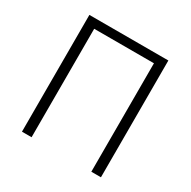

<svg xmlns="http://www.w3.org/2000/svg" viewBox="-162 -884 1030 1038"><g transform="rotate(30 352.5 -364.5)"><path d="M106 0H166V-677H539V0H599V-729H106Z"/></g></svg>

Font: Noto Sans CJK SC Light
Style: Regular
Weight: 300
Designer: Ryoko NISHIZUKA 西塚涼子 (kana, bopomofo & ideographs); Paul D. Hunt (Latin, Greek & Cyrillic); Sandoll Communications 산돌커뮤니
Foundry: Adobe
Version: Version 2.004;hotconv 1.0.118;makeotfexe 2.5.65603